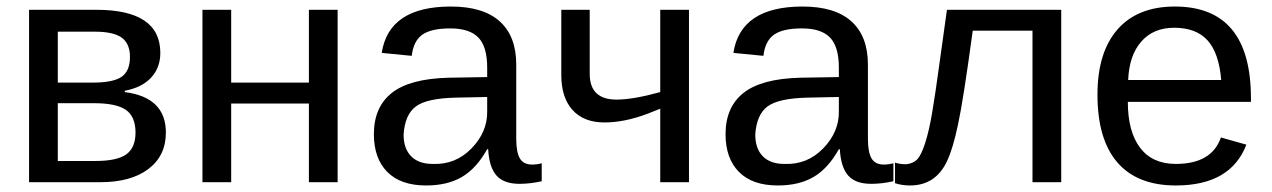

<svg xmlns="http://www.w3.org/2000/svg" viewBox="-20 -558 3895 588"><path d="M69 -528H275Q471 -528 471 -396Q471 -351 443 -320.5Q415 -290 362 -280V-276Q488 -260 488 -152Q488 -81 434.5 -40.5Q381 0 287 0H69ZM157 -242V-65H272Q339 -65 367 -85.5Q395 -106 395 -152Q395 -201 365.5 -221.5Q336 -242 267 -242ZM270 -461H157V-305H263Q326 -305 352 -322.5Q378 -340 378 -384Q378 -424 353 -442.5Q328 -461 270 -461Z M600 -528H688V-305H926V-528H1014V0H926V-241H688V0H600Z M1285 10Q1207 10 1166 -31.5Q1125 -73 1125 -147Q1125 -230 1180 -273.5Q1235 -317 1354 -320L1472 -322V-351Q1472 -415 1445 -443Q1418 -471 1359 -471Q1300 -471 1273 -451.5Q1246 -432 1241 -387L1149 -396Q1171 -538 1361 -538Q1460 -538 1510.5 -492.5Q1561 -447 1561 -360V-133Q1561 -92 1572 -73Q1583 -54 1610 -54Q1624 -54 1639 -58V-3Q1604 5 1571 5Q1523 5 1500.5 -20.5Q1478 -46 1475 -101H1472Q1439 -42 1394.5 -16Q1350 10 1285 10ZM1305 -56Q1375 -53 1424 -103.5Q1473 -154 1472 -217V-261L1376 -259Q1287 -257 1253.5 -232Q1220 -207 1216 -146Q1216 -103 1239 -79.5Q1262 -56 1305 -56Z M1699 -528H1786V-332Q1786 -253 1868 -253Q1919 -253 2002 -276V-528H2090V0H2002V-225L1964 -210Q1893 -183 1831 -183Q1768 -183 1733.5 -221Q1699 -259 1699 -328Z M2362 10Q2284 10 2243 -31.5Q2202 -73 2202 -147Q2202 -230 2257 -273.5Q2312 -317 2431 -320L2549 -322V-351Q2549 -415 2522 -443Q2495 -471 2436 -471Q2377 -471 2350 -451.5Q2323 -432 2318 -387L2226 -396Q2248 -538 2438 -538Q2537 -538 2587.5 -492.5Q2638 -447 2638 -360V-133Q2638 -92 2649 -73Q2660 -54 2687 -54Q2701 -54 2716 -58V-3Q2681 5 2648 5Q2600 5 2577.5 -20.5Q2555 -46 2552 -101H2549Q2516 -42 2471.5 -16Q2427 10 2362 10ZM2382 -56Q2452 -53 2501 -103.5Q2550 -154 2549 -217V-261L2453 -259Q2364 -257 2330.5 -232Q2297 -207 2293 -146Q2293 -103 2316 -79.5Q2339 -56 2382 -56Z M3230 0H3142V-464H2959Q2930 -250 2914 -177Q2898 -101 2880 -64Q2845 10 2767 10Q2742 10 2721 3V-60Q2736 -55 2755 -55Q2776 -57 2788.5 -69.5Q2801 -82 2813 -119Q2825 -156 2834.5 -211.5Q2844 -267 2858 -370L2880 -528H3230Z M3811 -246H3434Q3434 -155 3471.5 -105.5Q3509 -56 3581 -56Q3691 -56 3719 -137L3797 -115Q3749 10 3581 10Q3463 10 3402 -60.5Q3341 -131 3341 -268Q3341 -398 3402.5 -468Q3464 -538 3578 -538Q3811 -538 3811 -257ZM3435 -313H3720Q3713 -396 3678 -434.5Q3643 -473 3576 -473Q3512 -473 3475 -430.5Q3438 -388 3435 -313Z"/></svg>

Font: Libra Sans
Style: Regular
Weight: 400
Foundry: Context Ltd
Version: Version 1.002